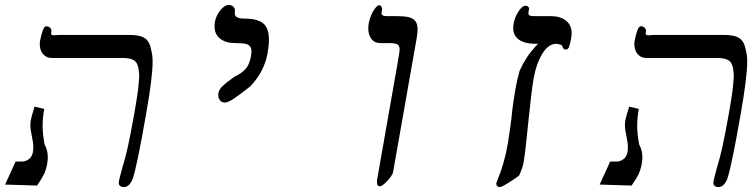

<svg xmlns="http://www.w3.org/2000/svg" viewBox="-24 -745 3044 775"><path d="M148 -237.5Q148 -203 156 -162Q169 -138.5 169 -109.5Q169 -99.5 166.5 -84.5Q162 -59.5 153.5 -41.8Q145 -24 125.5 4L-3.5 0L39 -93H66Q79 -93 92 -102.2Q105 -111.5 108.5 -129.5Q110.5 -139.5 110.5 -151.5Q110.5 -167.5 104.5 -195.5Q98.5 -223.5 98.5 -239Q98.5 -248 100 -258.5Q104 -278.5 112.5 -304L115.5 -314.5L154.5 -305.5Q148 -268.5 148 -237.5ZM136.5 -566.5Q136.5 -574 138 -581.5Q142.5 -606 148.8 -622.5Q155 -639 162.5 -639Q173 -639 179 -632.2Q185 -625.5 183 -616.5L182.5 -611.5Q181.5 -606.5 184.8 -604.5Q188 -602.5 195 -602.5Q198.5 -602.5 206.5 -603.5L217 -604H496Q528 -604 546.2 -597.8Q564.5 -591.5 573.5 -578.2Q582.5 -565 586.5 -542Q592 -524 592 -495Q592 -433 565.5 -283.5Q529.5 -76 511.5 -22.5Q498 10 476.5 10Q455.5 10 455.5 -7.5Q455.5 -11.5 456 -13.5Q457.5 -23 470 -68.5Q482 -107.5 491.8 -151.2Q501.5 -195 518 -286.5Q529.5 -352.5 532.8 -378.8Q536 -405 538 -437.5Q537 -466.5 531.5 -482Q526 -497.5 511.8 -504.2Q497.5 -511 469.5 -511H184.5Q163.5 -511 150 -526.5Q136.5 -542 136.5 -566.5Z M976 -388.5Q941 -361 918.5 -346Q896 -331 883.5 -331Q871.5 -331 864.2 -339.8Q857 -348.5 857 -361.5Q857 -366 857.5 -368.5Q860 -383.5 873.5 -396.8Q887 -410 909 -425.5L922.5 -435.5Q948.5 -447 965.5 -464.8Q982.5 -482.5 989 -517.5Q991 -532.5 991 -536.5Q991 -552 984 -559.2Q977 -566.5 964 -568.8Q951 -571 926 -571Q887.5 -571 864.8 -588.8Q842 -606.5 842 -639Q842 -647.5 843.5 -656.5Q846.5 -673.5 855.8 -689.5Q865 -705.5 876.8 -715.2Q888.5 -725 899.5 -725Q910.5 -725 917.5 -718.2Q924.5 -711.5 924.5 -701Q924.5 -697.5 924 -695.5Q923.5 -694 923.5 -691Q923.5 -670 962 -670Q1014 -670 1037.8 -651.2Q1061.5 -632.5 1061.5 -584.5Q1061.5 -560.5 1055.5 -527.5Q1049.5 -493.5 1032 -459.8Q1014.5 -426 986.5 -396.5Z M1659 -597 1562.5 -49.5Q1561 -42 1550.8 -28.2Q1540.5 -14.5 1528.2 -3.8Q1516 7 1510 7Q1504 7 1500.8 3.5Q1497.5 0 1498.5 -5.5Q1497.5 -4.5 1497.5 -11Q1497.5 -17.5 1498.5 -21.5L1582.5 -499.5L1584 -509.5Q1589 -535.5 1589 -545.5Q1589 -560.5 1580.2 -565.8Q1571.5 -571 1547 -571H1512Q1488.5 -571 1475.5 -587.2Q1462.5 -603.5 1462.5 -630Q1462.5 -641.5 1464.5 -651.5Q1467.5 -669 1475.2 -686Q1483 -703 1491.8 -713.5Q1500.5 -724 1506.5 -724Q1512 -724 1515.5 -718.2Q1519 -712.5 1518.5 -708.5L1516.5 -696.5Q1516 -695 1516 -692Q1516 -686.5 1520.5 -683.2Q1525 -680 1536.5 -680H1573.5Q1606.5 -680 1625 -675.8Q1643.5 -671.5 1652.5 -660Q1661.5 -648.5 1661.5 -626.5Q1661.5 -610.5 1658 -592.5Z M1979 -4.5 1983.5 -17Q2011.5 -83.5 2025.5 -163.5Q2034 -215.5 2040.5 -268.5Q2045.5 -322.5 2056.5 -385.5Q2063 -422 2073.5 -459.5Q2085 -485.5 2102 -512Q2119 -538.5 2148 -568.5Q2099.5 -566.5 2073.5 -583Q2047.5 -599.5 2047.5 -632Q2047.5 -639.5 2049 -648.5Q2052 -666.5 2060.2 -683.5Q2068.5 -700.5 2078.5 -711.2Q2088.5 -722 2097 -722Q2104 -722 2108.2 -717.8Q2112.5 -713.5 2111.5 -709.5L2109.5 -698.5Q2109 -696 2109 -692Q2109 -685 2113.5 -682.5Q2118 -680 2129.5 -680H2198.5Q2237.5 -680 2260.5 -661.8Q2283.5 -643.5 2283.5 -610Q2283.5 -604.5 2281.5 -590.5Q2278.5 -572.5 2272.5 -554.5Q2269 -548.5 2266.8 -546.8Q2264.5 -545 2259 -545Q2253.5 -545 2249.8 -549.8Q2246 -554.5 2245 -561.5Q2232 -568 2220.5 -568Q2189.5 -568 2165 -528Q2140.5 -488 2129.5 -425.5Q2120.5 -371.5 2109 -256.5Q2097.5 -138.5 2089.5 -89.5Q2085 -66 2071.5 -36.5Q2056 -24.5 2028.5 -7.2Q2001 10 1993.5 10Q1986.5 10 1982.5 5.5Q1978.5 1 1979 -4.5Z M2548 -237.5Q2548 -203 2556 -162Q2569 -138.5 2569 -109.5Q2569 -99.5 2566.5 -84.5Q2562 -59.5 2553.5 -41.8Q2545 -24 2525.5 4L2396.5 0L2439 -93H2466Q2479 -93 2492 -102.2Q2505 -111.5 2508.5 -129.5Q2510.5 -139.5 2510.5 -151.5Q2510.5 -167.5 2504.5 -195.5Q2498.5 -223.5 2498.5 -239Q2498.5 -248 2500 -258.5Q2504 -278.5 2512.5 -304L2515.5 -314.5L2554.5 -305.5Q2548 -268.5 2548 -237.5ZM2536.5 -566.5Q2536.5 -574 2538 -581.5Q2542.5 -606 2548.8 -622.5Q2555 -639 2562.5 -639Q2573 -639 2579 -632.2Q2585 -625.5 2583 -616.5L2582.5 -611.5Q2581.5 -606.5 2584.8 -604.5Q2588 -602.5 2595 -602.5Q2598.5 -602.5 2606.5 -603.5L2617 -604H2896Q2928 -604 2946.2 -597.8Q2964.5 -591.5 2973.5 -578.2Q2982.5 -565 2986.5 -542Q2992 -524 2992 -495Q2992 -433 2965.5 -283.5Q2929.5 -76 2911.5 -22.5Q2898 10 2876.5 10Q2855.5 10 2855.5 -7.5Q2855.5 -11.5 2856 -13.5Q2857.5 -23 2870 -68.5Q2882 -107.5 2891.8 -151.2Q2901.5 -195 2918 -286.5Q2929.5 -352.5 2932.8 -378.8Q2936 -405 2938 -437.5Q2937 -466.5 2931.5 -482Q2926 -497.5 2911.8 -504.2Q2897.5 -511 2869.5 -511H2584.5Q2563.5 -511 2550 -526.5Q2536.5 -542 2536.5 -566.5Z"/></svg>

Font: JuliaMono BoldItalic
Style: Regular
Weight: 700
Italic angle: -9°
Monospace: yes
Designer: cormullion
Foundry: corm
Version: Version 0.049; ttfautohint (v1.8.4)